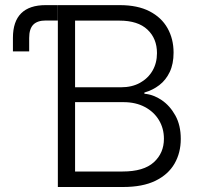

<svg xmlns="http://www.w3.org/2000/svg" viewBox="-20 -748 804 768"><path d="M31.7 -542.5V-596.7Q31.7 -662.1 64.7 -694.8Q97.7 -727.5 162.6 -727.5H210.9V-666H163.6Q129.4 -666 113 -649.2Q96.7 -632.3 96.7 -596.2V-542.5ZM211.4 0V-727.5H459Q530.3 -727.5 578.1 -702.9Q626 -678.2 650.1 -635.3Q674.3 -592.3 674.3 -537.6Q674.3 -492.2 658.9 -460Q643.6 -427.7 617.2 -407.5Q590.8 -387.2 557.6 -377.9V-373Q593.3 -370.1 626.5 -347.7Q659.7 -325.2 681.4 -286.1Q703.1 -247.1 703.1 -192.4Q703.1 -136.7 678 -93.3Q652.8 -49.8 601.8 -24.9Q550.8 0 472.2 0ZM280.3 -62H470.7Q554.7 -62 595.2 -98.9Q635.7 -135.7 635.7 -192.9Q635.7 -234.4 615.7 -267.6Q595.7 -300.8 559.3 -320.1Q522.9 -339.4 474.1 -339.4H280.3ZM280.3 -398.9H464.4Q507.8 -398.9 540 -416.7Q572.3 -434.6 590.1 -465.3Q607.9 -496.1 607.9 -535.6Q607.9 -593.8 569.8 -629.6Q531.7 -665.5 458 -665.5H280.3Z"/></svg>

Font: Inter 16pt Light
Style: Regular
Weight: 300
Version: Version 4.001;git-66647c0bb